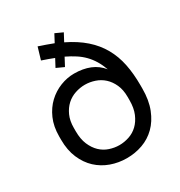

<svg xmlns="http://www.w3.org/2000/svg" viewBox="-179 -884 958 1020"><g transform="rotate(-30 300.0 -374.0)"><path d="M305 10Q356 10 402 -6.5Q448 -23 483 -57.5Q518 -92 539 -145Q560 -198 560 -270V-290Q560 -361 548 -420Q536 -479 508 -528.5Q480 -578 434.5 -618Q389 -658 323 -690L348 -737L302 -758L277 -711Q257 -719 235 -726.5Q213 -734 190 -742L168 -668Q188 -661 205.5 -655Q223 -649 240 -642L215 -595L261 -574L287 -623Q318 -608 343.5 -591.5Q369 -575 389 -554.5Q409 -534 424.5 -508.5Q440 -483 452 -450Q423 -486 381 -503Q339 -520 285 -520Q242 -520 200 -503.5Q158 -487 124.5 -455.5Q91 -424 70.5 -377.5Q50 -331 50 -270V-250Q50 -186 71 -137Q92 -88 127 -55.5Q162 -23 208 -6.5Q254 10 305 10ZM305 -70Q275 -70 245 -80Q215 -90 192 -112Q169 -134 154.5 -168Q140 -202 140 -250V-270Q140 -314 154.5 -346Q169 -378 192 -399Q215 -420 245 -430Q275 -440 305 -440Q335 -440 365 -430Q395 -420 418 -399Q441 -378 455.5 -346Q470 -314 470 -270V-250Q470 -202 455.5 -168Q441 -134 418 -112Q395 -90 365 -80Q335 -70 305 -70Z"/></g></svg>

Font: Golos Text VF
Style: Regular
Weight: 400
Designer: A.Korolkova, Vitaly Kuzmin
Foundry: ParaType Ltd
Version: Version 2.005